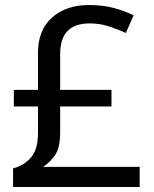

<svg xmlns="http://www.w3.org/2000/svg" viewBox="-20 -743 612 763"><path d="M334 -723Q389 -723 433 -711Q477 -699 511 -682L480 -612Q450 -626 413.5 -638Q377 -650 336 -650Q279 -650 249 -620.5Q219 -591 219 -525V-386H423V-320H219V-216Q219 -155 198 -125.5Q177 -96 151 -80H535V0H32V-74Q75 -85 103 -117Q131 -149 131 -215V-320H35V-386H131V-534Q131 -623 186.5 -673Q242 -723 334 -723Z"/></svg>

Font: Noto Sans Sogdian
Style: Regular
Weight: 400
Designer: Monotype Design Team
Foundry: Monotype Imaging Inc.
Version: Version 2.002; ttfautohint (v1.8.4.7-5d5b)